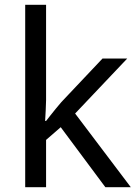

<svg xmlns="http://www.w3.org/2000/svg" viewBox="-20 -780 574 800"><path d="M172 -363Q172 -347 170.5 -321Q169 -295 168 -276H172Q178 -284 190 -299Q202 -314 214.5 -329.5Q227 -345 236 -355L407 -536H510L293 -307L525 0H419L233 -250L172 -197V0H85V-760H172Z"/></svg>

Font: Noto Sans Armenian
Style: Regular
Weight: 400
Designer: Monotype Design Team
Foundry: Monotype Imaging Inc.
Version: Version 2.007